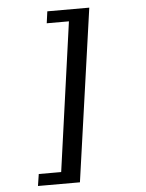

<svg xmlns="http://www.w3.org/2000/svg" viewBox="-57 -732 715 939"><g transform="rotate(-5 300.0 -262.5)"><path d="M417 -686 297 161H91L100 103H210L312 -628H203L211 -686Z"/></g></svg>

Font: Chivo Mono Medium
Style: Italic
Weight: 500
Italic angle: -8.05°
Monospace: yes
Designer: Hector Gatti
Foundry: Omnibus-Type
Version: Version 1.008